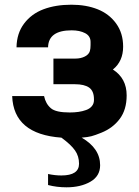

<svg xmlns="http://www.w3.org/2000/svg" viewBox="-20 -569 595 823"><path d="M286.1 -548.8Q349.6 -548.8 398.9 -529.1Q448.2 -509.3 478 -468Q507.8 -426.8 507.8 -369.1Q507.8 -306.2 463.9 -271Q522.9 -233.4 522.9 -160.2Q522.9 -99.1 493.4 -59.6Q463.9 -20 414.1 0Q387.7 10.7 371.8 14.9Q356 19 330.1 21Q409.2 66.9 409.2 139.2Q409.2 186 367.4 210Q325.7 233.9 265.1 233.9Q223.1 233.9 186 224.1V176.8Q215.3 183.1 243.2 183.1Q318.8 183.1 318.8 132.8Q318.8 100.6 301.8 76.2Q284.2 50.8 243.2 21Q38.1 6.3 32.2 -157.2H168.9Q175.8 -124 198.2 -105Q219.2 -86.9 278.8 -86.9Q299.3 -86.9 316.4 -89.4Q333.5 -91.8 349.1 -97.4Q364.7 -103 373.8 -114Q382.8 -125 382.8 -140.1V-143.1Q382.8 -178.7 362.3 -193.4Q341.8 -208 300.8 -208H209V-317.9H303.2Q326.2 -317.9 343.5 -326.7Q360.8 -335.4 365.2 -350.1Q368.2 -360.4 368.2 -376V-389.2Q368.2 -414.6 345 -426.8Q321.8 -439 287.1 -439Q187.5 -439 186 -366.2H50.8Q51.8 -426.3 83.3 -468Q114.7 -509.8 166.5 -529.3Q218.3 -548.8 286.1 -548.8Z"/></svg>

Font: Miedinger*
Style: Bold
Weight: 700
Version: Version 001.000